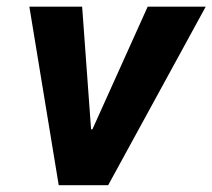

<svg xmlns="http://www.w3.org/2000/svg" viewBox="-20 -545 625 565"><path d="M66.4 -525.4H221.7L248 -164.6H252L414.6 -525.4H585.4L298.3 0H152.8Z"/></svg>

Font: Reddit Sans Chocolate ExBold
Style: Italic
Weight: 800
Italic angle: -11.25°
Designer: Stephen Hutchings
Version: Version 1.013